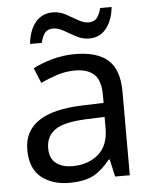

<svg xmlns="http://www.w3.org/2000/svg" viewBox="-53 -780 667 834"><g transform="rotate(-5 280.5 -362.5)"><path d="M288 -545Q386 -545 433 -502Q480 -459 480 -365V0H416L399 -76H395Q360 -32 321.5 -11Q283 10 215 10Q142 10 94 -28.5Q46 -67 46 -149Q46 -229 109 -272.5Q172 -316 303 -320L394 -323V-355Q394 -422 365 -448Q336 -474 283 -474Q241 -474 203 -461.5Q165 -449 132 -433L105 -499Q140 -518 188 -531.5Q236 -545 288 -545ZM314 -259Q214 -255 175.5 -227Q137 -199 137 -148Q137 -103 164.5 -82Q192 -61 235 -61Q303 -61 348 -98.5Q393 -136 393 -214V-262ZM98 -606Q104 -665 132.5 -699.5Q161 -734 208 -734Q238 -734 264.5 -719.5Q291 -705 315 -691Q339 -677 360 -677Q383 -677 395.5 -691.5Q408 -706 415 -735H465Q459 -677 431 -642Q403 -607 356 -607Q328 -607 301.5 -621Q275 -635 250.5 -649.5Q226 -664 204 -664Q180 -664 168 -649.5Q156 -635 149 -606Z"/></g></svg>

Font: Noto Sans Cypro Minoan
Style: Regular
Weight: 400
Designer: David Williams
Foundry: David Williams
Version: Version 1.503; ttfautohint (v1.8.4.7-5d5b)